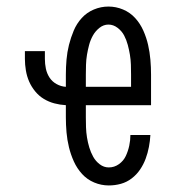

<svg xmlns="http://www.w3.org/2000/svg" viewBox="-20 -558 540 586"><path d="M312 8Q289 8 267.5 -1Q246 -10 230.5 -27Q215 -44 205.5 -65Q196 -86 190.5 -108.5Q185 -131 183 -154Q181 -177 181 -200V-237Q163 -238 146 -242.5Q129 -247 114 -256Q99 -265 87.5 -279Q76 -293 69 -309Q62 -325 59 -343Q56 -361 56 -378V-402H117V-378Q117 -363 120 -348.5Q123 -334 131 -321.5Q139 -309 152.5 -301.5Q166 -294 181 -293V-330Q181 -353 183 -376Q185 -399 190.5 -421Q196 -443 205 -464.5Q214 -486 229.5 -503Q245 -520 266.5 -529Q288 -538 311 -538Q334 -538 355.5 -529Q377 -520 392.5 -503Q408 -486 417.5 -464.5Q427 -443 432 -421Q437 -399 439 -376Q441 -353 441 -330V-237H242V-200Q242 -185 242.5 -169.5Q243 -154 245.5 -138.5Q248 -123 252.5 -108Q257 -93 264.5 -79.5Q272 -66 284.5 -56.5Q297 -47 312 -47Q329 -47 343 -57Q357 -67 364 -82Q371 -97 374.5 -113.5Q378 -130 378 -146H439Q438 -128 434.5 -109.5Q431 -91 424.5 -73.5Q418 -56 407.5 -40.5Q397 -25 382 -13.5Q367 -2 349 3Q331 8 312 8ZM380 -293V-330Q380 -345 379.5 -360.5Q379 -376 376.5 -391Q374 -406 370 -421Q366 -436 359 -449.5Q352 -463 339 -473Q326 -483 311 -483Q296 -483 283.5 -473Q271 -463 263.5 -449.5Q256 -436 252 -421Q248 -406 245.5 -391Q243 -376 242.5 -360.5Q242 -345 242 -330V-293Z"/></svg>

Font: Iosevka Slab Light
Style: Regular
Weight: 300
Monospace: yes
Designer: Belleve Invis
Foundry: Belleve Invis
Version: Version 11.1.0; ttfautohint (v1.8.3)